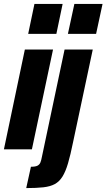

<svg xmlns="http://www.w3.org/2000/svg" viewBox="-38 -763 544 981"><path d="M106 -590 138 -743H282L250 -590ZM-18 0 89 -510H233L125 0ZM309 -590 342 -743H486L453 -590ZM96 198 120 89Q143 89 153.5 83.5Q164 78 168.5 67Q173 56 176 39L292 -510H436L335 -35Q322 29 309.5 71.5Q297 114 281 139.5Q265 165 242 177.5Q219 190 183.5 194Q148 198 96 198Z"/></svg>

Font: Saira Condensed Black
Style: Italic
Weight: 900
Width: 3
Italic angle: -12°
Designer: Hector Gatti with collaboration of the Omnibus-Type team
Foundry: Omnibus-Type
Version: Version 1.101